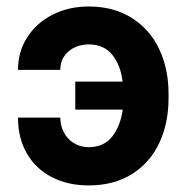

<svg xmlns="http://www.w3.org/2000/svg" viewBox="-20 -559 571 589"><path d="M165 -344.7H35.2Q35.2 -400.4 63.7 -444.8Q92.3 -489.3 141.8 -514.2Q191.4 -539.1 252 -539.1Q329.1 -539.1 384.5 -503.9Q439.9 -468.8 468.5 -408Q497.1 -347.2 497.1 -271.5V-257.8Q497.1 -181.6 468.8 -120.8Q440.4 -60.1 385 -25.1Q329.6 9.8 252 9.8Q188 9.8 138.9 -15.6Q89.8 -41 62.5 -88.1Q35.2 -135.3 35.2 -198.2H165Q165 -173.8 175.8 -153.1Q186.5 -132.3 206.3 -120.1Q226.1 -107.9 252 -107.4Q299.3 -107.9 324.5 -140.4Q349.6 -172.9 356.4 -222.7H210.9V-308.6H356Q350.1 -358.9 324.7 -390.6Q299.3 -422.4 252 -422.9Q213.4 -421.9 189.2 -400.4Q165 -378.9 165 -344.7Z"/></svg>

Font: Pretendard GOV
Style: Bold
Weight: 700
Designer: Base glyphs from Inter by Rasmus Andersson; Hangeul glyphs from Noto Sans CJK(Source Han Sans) by Jang Soo-young and Kan
Foundry: Kil Hyung-jin
Version: Version 1.309